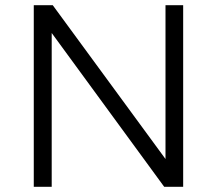

<svg xmlns="http://www.w3.org/2000/svg" viewBox="-20 -719 836 739"><path d="M617 -699H685V0H612L179 -592V0H110V-699H183L617 -107Z"/></svg>

Font: Gontserrat Light
Style: Regular
Weight: 300
Designer: Julieta Ulanovsky
Foundry: Julieta Ulanovsky
Version: Version 6.001